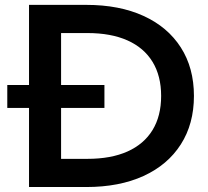

<svg xmlns="http://www.w3.org/2000/svg" viewBox="-20 -752 836 772"><path d="M96.7 0V-317.9H9.3V-410.2H96.7V-732.4H326.7Q460 -732.4 557.1 -688Q654.3 -643.6 707 -561.3Q759.8 -479 759.8 -366.2Q759.8 -253.9 707 -171.4Q654.3 -88.9 557.1 -44.4Q460 0 326.7 0ZM399.9 -317.9H225.6V-113.3H331.5Q426.3 -113.3 492.4 -142.8Q558.6 -172.4 593.3 -229Q627.9 -285.6 627.9 -366.2Q627.9 -446.8 593.3 -503.4Q558.6 -560.1 492.4 -589.6Q426.3 -619.1 331.5 -619.1H225.6V-410.2H399.9Z"/></svg>

Font: Kumbh Sans SemiBold
Style: Regular
Weight: 600
Version: Version 1.005